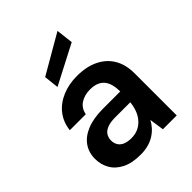

<svg xmlns="http://www.w3.org/2000/svg" viewBox="-214 -871 1002 1002"><g transform="rotate(-45 286.5 -370.0)"><path d="M235 12Q173 12 132 -8.5Q91 -29 71 -64Q51 -99 51 -141Q51 -188 75.5 -223Q100 -258 148 -277.5Q196 -297 266 -297H393Q393 -337 382 -363Q371 -389 348 -402.5Q325 -416 289 -416Q248 -416 218.5 -397Q189 -378 182 -340H64Q70 -394 100.5 -433Q131 -472 180.5 -493Q230 -514 289 -514Q360 -514 410 -489.5Q460 -465 486.5 -420Q513 -375 513 -311V0H411L399 -81Q389 -61 373.5 -44Q358 -27 338 -14.5Q318 -2 292.5 5Q267 12 235 12ZM262 -83Q291 -83 313.5 -93.5Q336 -104 352.5 -123Q369 -142 378 -166.5Q387 -191 390 -218V-220H279Q243 -220 220.5 -211Q198 -202 188 -186Q178 -170 178 -150Q178 -129 188 -113.5Q198 -98 217 -90.5Q236 -83 262 -83ZM178 -545 169 -627 385 -752 396 -658Z"/></g></svg>

Font: DM Sans 16pt SemiBold
Style: Regular
Weight: 600
Version: Version 4.004;gftools[0.9.30]